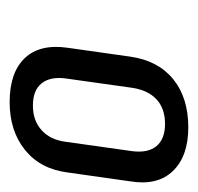

<svg xmlns="http://www.w3.org/2000/svg" viewBox="-26 -730 401 388"><g transform="rotate(90 174.0 -535.5)"><path d="M186 -355Q126 -355 97 -385.5Q68 -416 76 -472L94 -599Q102 -655 139.5 -685.5Q177 -716 237 -716Q295 -716 325 -685Q355 -654 346 -599L328 -472Q321 -417 282.5 -386Q244 -355 186 -355ZM193 -402Q223 -402 242.5 -419.5Q262 -437 266 -468L285 -603Q289 -635 274.5 -652Q260 -669 230 -669Q199 -669 180.5 -652Q162 -635 157 -603L138 -468Q134 -437 148 -419.5Q162 -402 193 -402Z"/></g></svg>

Font: Pathway Extreme Condensed
Style: Italic
Weight: 400
Width: 3
Italic angle: -8°
Version: Version 1.001;gftools[0.9.26]